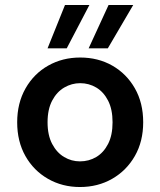

<svg xmlns="http://www.w3.org/2000/svg" viewBox="-20 -739 644 771"><path d="M301 12Q230 12 172.5 -21Q115 -54 82 -112.5Q49 -171 49 -248Q49 -325 82.5 -384Q116 -443 173.5 -475.5Q231 -508 302 -508Q374 -508 431 -475.5Q488 -443 521.5 -384.5Q555 -326 555 -248Q555 -171 521.5 -112.5Q488 -54 430.5 -21Q373 12 301 12ZM301 -91Q337 -91 366.5 -108.5Q396 -126 414 -161Q432 -196 432 -248Q432 -300 414 -335Q396 -370 366.5 -387.5Q337 -405 302 -405Q268 -405 238 -387.5Q208 -370 189.5 -335Q171 -300 171 -248Q171 -196 189.5 -161Q208 -126 237.5 -108.5Q267 -91 301 -91ZM336 -545 416 -719H515L413 -545ZM171 -545 241 -719H339L248 -545Z"/></svg>

Font: DM Sans 24pt SemiBold
Style: Regular
Weight: 600
Designer: Colophon Foundry, Jonny Pinhorn
Foundry: Colophon Foundry
Version: Version 4.004;gftools[0.9.30]